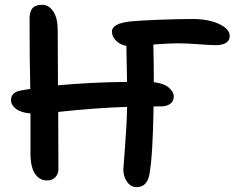

<svg xmlns="http://www.w3.org/2000/svg" viewBox="-20 -771 979 799"><path d="M175.8 -20Q143.6 -20 124.5 -49.6Q105.5 -79.1 106.9 -143.1V-298.8Q67.4 -302.2 46.6 -317.9Q25.9 -333.5 25.9 -354Q25.9 -387.2 64.9 -394Q82 -397.5 106 -400.9Q103 -535.6 103 -691.9Q103 -723.1 115.5 -737.1Q127.9 -751 155.8 -751Q183.1 -751 201.7 -723.6Q220.2 -696.3 220.2 -644Q220.2 -604.5 220.7 -528.3Q221.2 -452.1 221.2 -416Q358.4 -428.7 508.8 -430.2Q506.3 -565.9 505.9 -580.1Q480 -584.5 462.9 -601.8Q445.8 -619.1 445.8 -639.2Q445.8 -674.3 525.9 -682.1Q559.1 -685.5 638.9 -688.7Q718.8 -691.9 782.2 -691.9Q847.7 -691.9 891.8 -671.1Q936 -650.4 936 -621.1Q936 -602.5 920.7 -592.8Q905.3 -583 877 -583Q856.9 -583 806.6 -586.9Q756.3 -590.8 721.2 -590.8Q692.4 -590.8 618.2 -585.9Q620.1 -498 620.1 -429.2Q662.6 -423.8 682.9 -406.2Q703.1 -388.7 703.1 -369.1Q703.1 -349.6 688.5 -338.9Q673.8 -328.1 647 -328.1H619.1Q616.2 -127.4 602.1 -46.9Q598.1 -21.5 584.7 -6.8Q571.3 7.8 547.9 7.8Q524.4 7.8 508.8 -14.4Q493.2 -36.6 493.2 -65.9Q493.2 -71.8 500.5 -163.1Q507.8 -254.4 508.8 -326.2Q379.4 -322.3 222.2 -305.2Q223.1 -216.3 223.1 -67.9Q223.1 -46.4 210 -33.2Q196.8 -20 175.8 -20Z"/></svg>

Font: Shantell Sans Irregular
Style: Regular
Weight: 500
Designer: Stephen Nixon, Anya Danilova, Shantell Martin
Foundry: Arrow Type
Version: Version 1.006;[9816181b4]